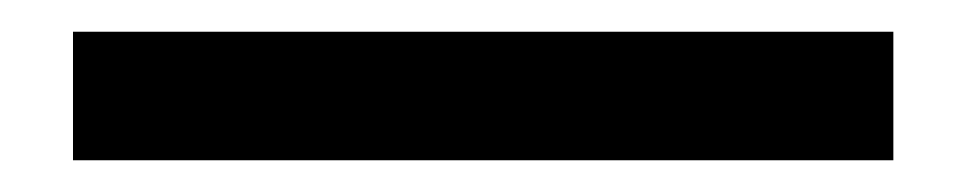

<svg xmlns="http://www.w3.org/2000/svg" viewBox="-20 -20 609 121"><path d="M26 81V0H543V81Z"/></svg>

Font: Rokkitt
Style: Bold
Weight: 700
Designer: Vernon Adams
Foundry: Vernon Adams
Version: Version 3.103